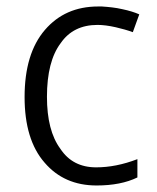

<svg xmlns="http://www.w3.org/2000/svg" viewBox="-20 -565 487 595"><path d="M405.8 -71.8C361.3 -54.7 318.8 -46.4 277.8 -46.4C229.5 -46.4 192.4 -65.4 167 -104C139.2 -141.6 125.5 -195.3 125.5 -265.1C125.5 -337.9 139.6 -393.6 168 -431.2C193.8 -468.8 231.9 -487.8 282.2 -487.8C298.3 -487.8 317.4 -485.4 338.9 -480.5C357.9 -476.1 375.5 -471.2 391.6 -465.3L411.6 -520.5C398.4 -526.4 380.4 -532.2 358.9 -536.6C337.9 -541.5 316.4 -543.5 295.9 -544.9H284.2C215.3 -544.9 160.6 -520.5 119.1 -472.2C77.1 -423.3 56.2 -354 56.2 -264.2C56.2 -176.3 76.7 -108.4 118.2 -61C158.7 -13.7 212.4 9.8 279.3 9.8C329.6 9.8 371.6 1.5 405.8 -15.1Z"/></svg>

Font: Sahel Light
Style: Regular
Weight: 300
Foundry: Saber Rastikerdar (saber.rastikerdar@gmail.com)
Version: Version 3.4.0